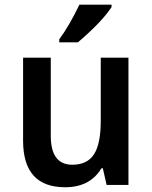

<svg xmlns="http://www.w3.org/2000/svg" viewBox="-20 -786 648 816"><path d="M433.1 0 417 -70.8H411.1Q362.8 9.8 256.8 9.8Q78.1 9.8 78.1 -188V-541H195.8V-209Q195.8 -85.9 287.1 -85.9Q351.1 -85.9 379.6 -130.4Q408.2 -174.8 408.2 -272.9V-541H525.9V0ZM231.9 -619.1Q274.4 -676.3 317.4 -766.1H454.1V-755.9Q412.1 -691.9 311 -606H231.9Z"/></svg>

Font: Droid Sans TV
Style: Bold
Weight: 600
Version: Version 1.00